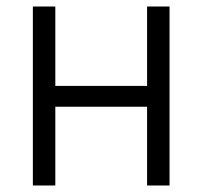

<svg xmlns="http://www.w3.org/2000/svg" viewBox="-20 -568 623 590"><path d="M432 -304V-548H501V2H432V-240H150V2H81V-548H150V-304Z"/></svg>

Font: Sinter Normal
Style: Regular
Weight: 350
Foundry: Adobe & rsms
Version: Version 1.000